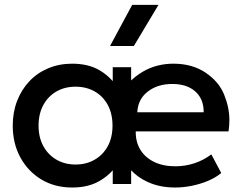

<svg xmlns="http://www.w3.org/2000/svg" viewBox="-20 -780 1026 814"><path d="M286 15Q212 15 155.2 -19.2Q98.5 -53.5 66.2 -112.8Q34 -172 34 -247.5Q34 -304 52.5 -352Q71 -400 104.5 -435.5Q138 -471 184.5 -490.5Q231 -510 286 -510Q354 -510 401.5 -482.5Q434.5 -463 458 -436V-495H536V-439Q565 -466.5 601 -484.5Q653.5 -510 715 -510Q795 -510 851.5 -472Q908 -434 930.2 -379Q952.5 -324 952.5 -271Q952.5 -247.5 949 -223H555.5Q555.5 -221 555.5 -219Q555.5 -177 575.5 -144.5Q595.5 -112 633.5 -93.5Q671.5 -75 723.5 -75Q765 -75 804 -87.8Q843 -100.5 876 -125.5L918 -46.5Q894.5 -27 861.8 -13.2Q829 0.5 792.8 7.8Q756.5 15 722.5 15Q654 15 602 -10.5Q564 -28.5 536 -58V0H458V-58Q434.5 -31.5 401.5 -12.5Q354 15 286 15ZM562 -304H843.5Q843.5 -305 843.5 -305.5Q843.5 -360.5 808 -392.2Q772.5 -424 710.5 -424Q648.5 -424 606.8 -392Q565 -360 562 -304ZM300.5 -82.5Q345.5 -82.5 381 -102.8Q416.5 -123 436.8 -160Q457 -197 457 -247.5Q457 -298 436.8 -335.2Q416.5 -372.5 381 -392.5Q345.5 -412.5 300.5 -412.5Q255 -412.5 219.8 -392.5Q184.5 -372.5 164 -335.2Q143.5 -298 143.5 -247.5Q143.5 -197 164 -160Q184.5 -123 219.8 -102.8Q255 -82.5 300.5 -82.5ZM446.5 -585 540.5 -759.5H652L547.5 -585Z"/></svg>

Font: Geologica EX
Style: Regular
Weight: 400
Designer: Sindre Bremnes, Frode Helland
Foundry: Monokrom Skriftforlag AS
Version: Version 1.010;gftools[0.9.28]